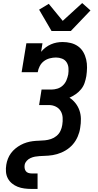

<svg xmlns="http://www.w3.org/2000/svg" viewBox="-20 -1017 640 1252"><path d="M185 215Q162 215 139 212Q116 209 95.5 201Q75 193 58 179Q41 165 31 146Q21 127 19 104Q17 81 21 57Q24 38 31.5 18.5Q39 -1 51.5 -18Q64 -35 80.5 -48.5Q97 -62 115.5 -72Q134 -82 154 -88Q174 -94 194 -96.5Q214 -99 233.5 -99.5Q253 -100 273 -102Q293 -104 312.5 -110.5Q332 -117 348.5 -130.5Q365 -144 374 -163Q383 -182 386 -202Q390 -226 388.5 -250Q387 -274 375.5 -293Q364 -312 343.5 -322Q323 -332 299 -332H235L251 -433H315Q334 -433 354 -439Q374 -445 389.5 -459.5Q405 -474 413 -493Q421 -512 425 -532Q428 -553 426.5 -573.5Q425 -594 414.5 -610.5Q404 -627 385 -634.5Q366 -642 345 -642Q325 -642 304 -636.5Q283 -631 266 -618Q249 -605 239 -585.5Q229 -566 226 -546H121L152 -735H257L248 -679Q261 -695 277.5 -707.5Q294 -720 312.5 -728Q331 -736 350 -739.5Q369 -743 388 -743Q416 -743 442 -736.5Q468 -730 489 -715Q510 -700 523 -677.5Q536 -655 542 -629Q548 -603 547.5 -575.5Q547 -548 543 -521Q539 -498 531.5 -476Q524 -454 509 -435.5Q494 -417 474 -403Q454 -389 433 -380Q455 -366 472 -344.5Q489 -323 498 -297Q507 -271 507.5 -242Q508 -213 503 -184Q501 -169 497 -155Q493 -141 487 -127Q481 -113 473 -100Q465 -87 455 -75.5Q445 -64 433 -54Q421 -44 407.5 -36Q394 -28 380 -22Q366 -16 352 -12Q338 -8 323.5 -5.5Q309 -3 294.5 -2Q280 -1 266 -0.5Q252 0 237 1Q222 2 208 4.5Q194 7 179.5 13.5Q165 20 154.5 31.5Q144 43 141 57Q139 68 140.5 79Q142 90 148 98.5Q154 107 164.5 110.5Q175 114 186 114H225V215ZM316 -815 235 -954 298 -992 389 -881 516 -997 570 -949 442 -815Z"/></svg>

Font: Iosevka HT Extended
Style: Bold Italic
Weight: 700
Width: 7
Italic angle: -9°
Monospace: yes
Designer: Belleve Invis
Foundry: Belleve Invis
Version: Version 32.3.0; ttfautohint (v1.8.4)